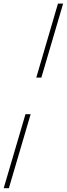

<svg xmlns="http://www.w3.org/2000/svg" viewBox="-59 -760 362 1040"><path d="M165 -339.5H137.5L255 -740.5H283ZM-39 259.5 79 -141.5H107L-11 259.5Z"/></svg>

Font: Newsreader 16pt 16pt ExtraLight
Style: Italic
Weight: 250
Italic angle: -17°
Version: Version 1.003